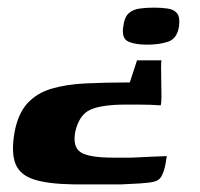

<svg xmlns="http://www.w3.org/2000/svg" viewBox="-20 -394 525 503"><path d="M339 -236H403Q402 -232 402 -215.5Q402 -199 402.5 -178.5Q403 -158 403 -141.5Q403 -125 401 -118Q388 -119 373 -119.5Q358 -120 342.5 -120Q327 -120 311 -120Q246 -120 216.5 -106.5Q187 -93 177 -48Q170 -9 191.5 5Q213 19 277 19H324Q332 19 346.5 18Q361 17 376.5 16.5Q392 16 403.5 15.5Q415 15 417 15Q416 21 413.5 36Q411 51 404.5 65Q398 79 383 82Q371 85 347.5 86.5Q324 88 299 89Q281 89 259 89Q237 89 214.5 89Q192 89 172 89Q105 88 68.5 76Q32 64 20.5 35Q9 6 18 -47Q27 -96 51.5 -123Q76 -150 114.5 -161.5Q153 -173 204.5 -175.5Q256 -178 320 -178ZM449 -325Q444 -293 421 -285Q398 -277 365 -277Q333 -277 315.5 -285.5Q298 -294 303 -325Q306 -349 317 -359Q328 -369 345 -371.5Q362 -374 383 -374Q404 -374 420 -371.5Q436 -369 444 -359Q452 -349 449 -325Z"/></svg>

Font: Genos Thin
Style: Bold Italic
Weight: 700
Italic angle: -8°
Version: Version 1.010